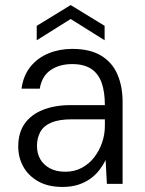

<svg xmlns="http://www.w3.org/2000/svg" viewBox="-20 -726 573 758"><path d="M227 12Q169 12 130 -10.5Q91 -33 71.5 -69Q52 -105 52 -147Q52 -202 77.5 -238Q103 -274 150 -292.5Q197 -311 258 -311H394Q394 -364 381 -400Q368 -436 339.5 -454.5Q311 -473 265 -473Q214 -473 179.5 -449Q145 -425 137 -376H65Q72 -428 100.5 -463Q129 -498 172 -515.5Q215 -533 265 -533Q335 -533 379 -506.5Q423 -480 443.5 -432.5Q464 -385 464 -324V0H402L397 -94Q387 -74 372.5 -55Q358 -36 337.5 -21Q317 -6 289.5 3Q262 12 227 12ZM238 -48Q274 -48 303 -63.5Q332 -79 352 -105Q372 -131 383 -163Q394 -195 394 -229V-255H264Q213 -255 182.5 -242Q152 -229 139 -205Q126 -181 126 -150Q126 -120 139 -97.5Q152 -75 177 -61.5Q202 -48 238 -48ZM125 -567V-624L259 -706L393 -624V-567L259 -651Z"/></svg>

Font: DM Sans 10pt Light
Style: Regular
Weight: 300
Version: Version 4.004;gftools[0.9.30]